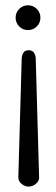

<svg xmlns="http://www.w3.org/2000/svg" viewBox="-20 -520 212 726"><path d="M88.4 185.5Q74.2 185.5 61.8 175.5Q49.3 165.5 49.3 151.4L62 -295.9Q62 -310.1 68.1 -320.1Q74.2 -330.1 88.4 -330.1Q102.5 -330.1 108.9 -320.1Q115.2 -310.1 115.2 -295.9L127.9 151.4Q127.9 165.5 115.2 175.5Q102.5 185.5 88.4 185.5ZM85.9 -406.2Q66.4 -406.2 52.7 -419.9Q39.1 -433.6 39.1 -453.1Q39.1 -472.7 52.7 -486.3Q66.4 -500 85.9 -500Q105.5 -500 119.1 -486.3Q132.8 -472.7 132.8 -453.1Q132.8 -433.6 119.1 -419.9Q105.5 -406.2 85.9 -406.2Z"/></svg>

Font: Manjari
Style: Regular
Weight: 400
Designer: Santhosh Thottingal <santhosh.thottingal@gmail.com>
Foundry: SMC
Version: Version 2.000